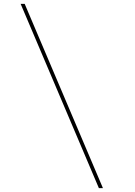

<svg xmlns="http://www.w3.org/2000/svg" viewBox="-20 -846 698 996"><path d="M514 130H493L87 -826H108Z"/></svg>

Font: Argentum Sans Thin
Style: Italic
Weight: 100
Italic angle: -11°
Designer: Julieta Ulanovsky (font), Cristiano Sobral (main changes and remaster)
Foundry: Julieta Ulanovsky (font), Cristiano Sobral (main changes and remaster)
Version: Version 2.007;June 15, 2022;FontCreator 14.0.0.2814 64-bit; 